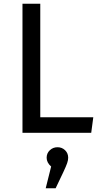

<svg xmlns="http://www.w3.org/2000/svg" viewBox="-20 -709 538 1025"><path d="M195 -83H478L467 0H100V-689H195ZM344 133Q344 146 338.5 162Q333 178 318 210L277 296H224L253 180Q229 159 229 133Q229 109 246 93Q263 77 287 77Q311 77 327.5 93Q344 109 344 133Z"/></svg>

Font: FiraGOUPP
Style: Medium
Weight: 400
Designer: bBox Type
Foundry: bBox Type GmbH
Version: Version 1.001